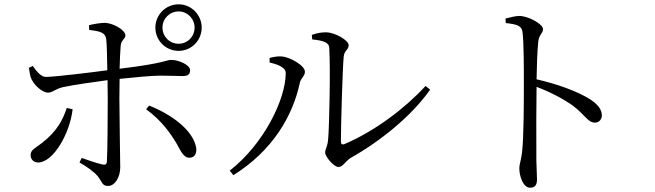

<svg xmlns="http://www.w3.org/2000/svg" viewBox="-20 -832 3040 891"><path d="M701 -704C701 -644 749 -596 809 -596C868 -596 916 -644 916 -704C916 -763 868 -812 809 -812C749 -812 701 -763 701 -704ZM734 -704C734 -745 767 -779 809 -779C850 -779 883 -745 883 -704C883 -662 850 -629 809 -629C767 -629 734 -662 734 -704ZM800 -165C818 -133 831 -100 859 -100C883 -100 895 -120 890 -149C874 -230 774 -302 672 -342L658 -325C729 -274 773 -211 800 -165ZM290 -331C271 -275 245 -223 174 -168C142 -143 122 -137 122 -112C122 -94 135 -78 157 -78C228 -78 305 -215 317 -325ZM114 -517C117 -498 120 -475 127 -463C143 -431 180 -402 202 -402C225 -402 234 -419 274 -428C326 -439 414 -451 479 -460L480 -376C480 -291 479 -128 476 -82C475 -68 467 -66 455 -69C430 -74 391 -88 359 -99L349 -78C381 -60 415 -36 433 -15C454 11 453 31 481 31C515 31 538 -12 538 -55C538 -82 534 -300 534 -374L535 -466C602 -473 684 -481 725 -481C768 -481 797 -479 826 -479C852 -479 862 -486 862 -507C862 -530 811 -554 774 -554C752 -554 743 -538 535 -513C536 -556 538 -596 540 -619C542 -648 562 -650 562 -668C562 -691 510 -723 469 -726C447 -726 416 -721 393 -715L394 -693C447 -687 469 -680 473 -650C476 -627 477 -566 478 -506C405 -496 241 -476 194 -475C172 -474 151 -499 132 -526Z M1427 -670 1429 -649C1480 -644 1507 -635 1508 -610C1514 -514 1508 -245 1503 -188C1500 -148 1489 -143 1489 -124C1489 -105 1529 -57 1551 -57C1571 -57 1584 -85 1607 -99C1744 -176 1890 -293 1976 -416L1955 -433C1862 -332 1723 -225 1578 -163C1568 -160 1562 -162 1562 -176C1562 -251 1570 -523 1575 -569C1578 -600 1598 -600 1598 -622C1598 -646 1533 -682 1493 -682C1470 -682 1453 -679 1427 -670ZM1231 -542C1255 -536 1306 -524 1306 -493C1306 -372 1205 -164 1046 -40L1063 -19C1245 -133 1338 -293 1371 -446C1376 -471 1395 -478 1395 -499C1395 -529 1324 -567 1289 -570C1267 -572 1246 -567 1231 -563Z M2326 -746 2327 -725C2380 -719 2402 -713 2405 -681C2411 -631 2411 -522 2411 -442C2411 -366 2411 -202 2403 -128C2399 -90 2390 -72 2390 -50C2390 -16 2407 39 2440 39C2462 39 2472 27 2472 1C2472 -16 2470 -46 2469 -90C2468 -196 2469 -360 2470 -429C2538 -403 2592 -374 2637 -343C2697 -297 2708 -263 2741 -263C2762 -263 2773 -280 2773 -297C2773 -328 2747 -353 2717 -372C2662 -407 2567 -442 2470 -464C2471 -518 2473 -592 2478 -640C2482 -673 2500 -677 2500 -697C2500 -720 2432 -758 2390 -758C2371 -758 2352 -752 2326 -746Z"/></svg>

Font: Harano Aji Mincho CN
Style: Regular
Weight: 400
Foundry: Masamichi Hosoda
Version: HaranoAjiMinchoCN-Regular version 20230610;ttx 4.39.4